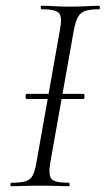

<svg xmlns="http://www.w3.org/2000/svg" viewBox="-20 -645 366 665"><path d="M73 -302Q70 -302 69 -306.5Q68 -311 69 -315.5Q70 -320 73 -320H269Q272 -320 272.5 -315.5Q273 -311 272.5 -306.5Q272 -302 269 -302ZM19 0Q16 0 16 -6Q16 -12 19 -12Q51 -12 68 -17Q85 -22 93 -37Q101 -52 106 -81L188 -544Q196 -587 184 -600Q172 -613 124 -613Q121 -613 121 -619Q121 -625 124 -625Q144 -625 169 -623.5Q194 -622 222 -622Q254 -622 279.5 -623.5Q305 -625 324 -625Q326 -625 326 -619Q326 -613 324 -613Q292 -613 275 -607Q258 -601 250 -586Q242 -571 236 -542L154 -81Q147 -38 158.5 -25Q170 -12 219 -12Q221 -12 221 -6Q221 0 219 0Q199 0 174 -1Q149 -2 118 -2Q90 -2 64.5 -1Q39 0 19 0Z"/></svg>

Font: Cormorant Garamond Light
Style: Italic
Weight: 300
Italic angle: -10°
Designer: Christian Thalmann (Catharsis Fonts)
Foundry: Catharsis Fonts
Version: Version 4.001